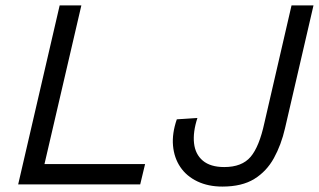

<svg xmlns="http://www.w3.org/2000/svg" viewBox="-20 -680 1176 708"><path d="M144 -75H515L497 0H47L200 -660H280ZM800 8Q748 8 708 -11Q668 -30 645 -64Q622 -98 618 -143Q614 -188 632 -240L708 -245Q691 -193 695.5 -152Q700 -111 728 -87.5Q756 -64 807 -64Q872 -64 904 -101.5Q936 -139 955 -227L1055 -660H1136L1031 -207Q1017 -146 990 -97Q963 -48 917.5 -20Q872 8 800 8Z"/></svg>

Font: Work Sans
Style: Italic
Weight: 400
Italic angle: -13°
Designer: Wei Huang
Foundry: Wei Huang
Version: Version 2.012